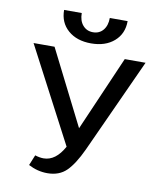

<svg xmlns="http://www.w3.org/2000/svg" viewBox="-93 -934 859 1018"><g transform="rotate(10 336.0 -425.0)"><path d="M169 -859H264Q264 -818 285 -793.5Q306 -769 340 -769Q374 -769 394.5 -793.5Q415 -818 415 -859H511Q511 -791 464 -750Q417 -709 340 -709Q263 -709 216 -750Q169 -791 169 -859ZM531 -658H643L411 -150Q373 -68 334 -29.5Q295 9 231 9Q178 9 129 -17L152 -73Q177 -65 198 -65Q263 -65 308 -147L40 -658H153L356 -255Z"/></g></svg>

Font: EauTestText Semibold
Style: Regular
Weight: 600
Designer: Christian Thalmann (Catharsis Fonts)
Version: Version 0.001;PS 000.001;hotconv 1.0.88;makeotf.lib2.5.64775